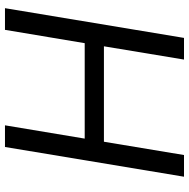

<svg xmlns="http://www.w3.org/2000/svg" viewBox="-14 -754 767 780"><g transform="rotate(-90 370.0 -363.5)"><path d="M42.6 0 163.4 -727.3H251.4L197.4 -403.4H585.2L639.2 -727.3H727.3L606.5 0H518.5L572.4 -325.3H184.7L130.7 0Z"/></g></svg>

Font: Karasuma Gothic
Style: Italic
Weight: 400
Italic angle: -9.39999°
Designer: Rasmus Andersson / Ryoko Nishizuka
Foundry: Genbu
Version: Version 1.00